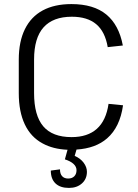

<svg xmlns="http://www.w3.org/2000/svg" viewBox="-20 -727 678 941"><path d="M318 194Q275 194 252 172Q229 150 229 109L274 103Q274 125 284.5 136.5Q295 148 314 148Q333 148 344 137Q355 126 355 107Q355 90 340.5 76.5Q326 63 298 54L311 7Q240 4 189 -24Q131 -55 101.5 -117.5Q72 -180 72 -270V-435Q72 -523 102 -584Q132 -645 189.5 -676Q247 -707 330 -707Q439 -707 501 -656Q563 -605 582 -504L508 -496Q495 -572 451.5 -608.5Q408 -645 332 -645Q240 -645 193.5 -593Q147 -541 147 -435V-271Q147 -161 192 -108Q237 -55 331 -55Q409 -55 454.5 -95.5Q500 -136 512 -218L583 -211Q568 -104 505 -49Q449 0 355 6L346 37Q374 49 390 70.5Q406 92 406 115Q406 150 381.5 172Q357 194 318 194Z"/></svg>

Font: Pathway Extreme 8pt Thin 12pt Light
Style: Regular
Weight: 300
Version: Version 1.001;gftools[0.9.26]